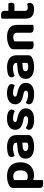

<svg xmlns="http://www.w3.org/2000/svg" viewBox="1374 -2022 835 3622"><g transform="rotate(-90 1791.0 -210.5)"><path d="M295.6 14.5Q366.1 14.5 421.3 -14.8Q476.5 -44 508.4 -101.2Q540.3 -158.4 540.3 -242.6Q540.3 -330.7 506.9 -386.5Q473.5 -442.2 414.3 -468.5Q355.1 -494.8 277.7 -494.8Q221.4 -494.8 175.1 -482.3Q128.9 -469.8 98.8 -451Q78.4 -438 67.9 -421.4Q57.5 -404.8 57.5 -379.5V-53.3H205.2V-359.5Q218.3 -366.7 236.5 -372.3Q254.6 -377.8 277.7 -377.8Q311.9 -377.8 336.7 -363.9Q361.6 -349.9 375.1 -320.5Q388.6 -291.2 388.6 -242.6Q388.6 -173 358.3 -138.1Q328 -103.2 273.2 -103.2Q241.6 -103.2 217.5 -115Q193.5 -126.8 175.8 -141.3V-15.6Q198.1 -3.6 228 5.4Q257.9 14.5 295.6 14.5ZM205.9 -91 57.5 -91.4V117.3Q57.5 156.8 77.3 171.9Q97 187 139.3 187Q160.4 187 178.4 184.1Q196.4 181.2 205.9 178.5Z M833.2 -94.6Q856.2 -94.6 878.4 -99.3Q900.6 -104 911 -110.4V-206L826.6 -198.4Q792.8 -195.9 773.1 -183.7Q753.4 -171.6 753.4 -147.7Q753.4 -123.6 772.3 -109.1Q791.2 -94.6 833.2 -94.6ZM826.9 -494.8Q930.6 -494.8 992.6 -451.6Q1054.6 -408.4 1054.6 -316.8V-89.7Q1054.6 -64.6 1041.6 -49.3Q1028.5 -34 1009.2 -22.5Q979.2 -5 934.6 5.3Q890 15.5 833.2 15.5Q730.8 15.5 670.2 -24.1Q609.6 -63.8 609.6 -142.9Q609.6 -211 651.6 -247.4Q693.6 -283.8 776.6 -292.3L910.3 -306.3V-318.3Q910.3 -352.4 883.7 -367.4Q857.1 -382.4 808.4 -382.4Q770.4 -382.4 733.7 -373.4Q697 -364.5 668 -351.8Q656.2 -360.3 647.8 -376.6Q639.4 -393 639.4 -410.6Q639.4 -453.3 685.1 -471.8Q713.6 -483.6 752.1 -489.2Q790.7 -494.8 826.9 -494.8Z M1558.4 -139.7Q1558.4 -66.6 1503.4 -25.3Q1448.4 16 1343.4 16Q1260.6 16 1207.7 -8.2Q1154.7 -32.5 1154.7 -78.7Q1154.7 -99.8 1163.9 -115.5Q1173 -131.2 1186.8 -140.5Q1215.3 -123.8 1252.5 -110.4Q1289.6 -97.1 1337.9 -97.1Q1411.5 -97.1 1411.5 -139Q1411.5 -156.6 1398.2 -167.1Q1384.8 -177.6 1355.4 -183.3L1312.7 -193.2Q1232.7 -209.7 1193.3 -245.4Q1153.9 -281 1153.9 -343.2Q1153.9 -413 1210.6 -454.2Q1267.2 -495.5 1362.8 -495.5Q1411.4 -495.5 1450.5 -486Q1489.7 -476.5 1512.6 -457.2Q1535.6 -437.9 1535.6 -409.3Q1535.6 -389.4 1527.5 -374.1Q1519.5 -358.8 1507 -349.2Q1495.8 -356.5 1473.5 -364.1Q1451.2 -371.7 1424.6 -377Q1398.1 -382.4 1375 -382.4Q1339.3 -382.4 1319.2 -372.6Q1299 -362.8 1299 -343.2Q1299 -329.6 1310.3 -320.3Q1321.6 -311 1351.1 -304.6L1391.2 -295.2Q1480.5 -274.6 1519.4 -237.1Q1558.4 -199.5 1558.4 -139.7Z M2039.4 -139.7Q2039.4 -66.6 1984.4 -25.3Q1929.4 16 1824.4 16Q1741.6 16 1688.7 -8.2Q1635.7 -32.5 1635.7 -78.7Q1635.7 -99.8 1644.9 -115.5Q1654 -131.2 1667.8 -140.5Q1696.3 -123.8 1733.5 -110.4Q1770.6 -97.1 1818.9 -97.1Q1892.5 -97.1 1892.5 -139Q1892.5 -156.6 1879.2 -167.1Q1865.8 -177.6 1836.4 -183.3L1793.7 -193.2Q1713.7 -209.7 1674.3 -245.4Q1634.9 -281 1634.9 -343.2Q1634.9 -413 1691.6 -454.2Q1748.2 -495.5 1843.8 -495.5Q1892.4 -495.5 1931.5 -486Q1970.7 -476.5 1993.6 -457.2Q2016.6 -437.9 2016.6 -409.3Q2016.6 -389.4 2008.5 -374.1Q2000.5 -358.8 1988 -349.2Q1976.8 -356.5 1954.5 -364.1Q1932.2 -371.7 1905.6 -377Q1879.1 -382.4 1856 -382.4Q1820.3 -382.4 1800.2 -372.6Q1780 -362.8 1780 -343.2Q1780 -329.6 1791.3 -320.3Q1802.6 -311 1832.1 -304.6L1872.2 -295.2Q1961.5 -274.6 2000.4 -237.1Q2039.4 -199.5 2039.4 -139.7Z M2338.2 -94.6Q2361.2 -94.6 2383.4 -99.3Q2405.6 -104 2416 -110.4V-206L2331.6 -198.4Q2297.8 -195.9 2278.1 -183.7Q2258.4 -171.6 2258.4 -147.7Q2258.4 -123.6 2277.3 -109.1Q2296.2 -94.6 2338.2 -94.6ZM2331.9 -494.8Q2435.6 -494.8 2497.6 -451.6Q2559.6 -408.4 2559.6 -316.8V-89.7Q2559.6 -64.6 2546.6 -49.3Q2533.5 -34 2514.2 -22.5Q2484.2 -5 2439.6 5.3Q2395 15.5 2338.2 15.5Q2235.8 15.5 2175.2 -24.1Q2114.6 -63.8 2114.6 -142.9Q2114.6 -211 2156.6 -247.4Q2198.6 -283.8 2281.6 -292.3L2415.3 -306.3V-318.3Q2415.3 -352.4 2388.7 -367.4Q2362.1 -382.4 2313.4 -382.4Q2275.4 -382.4 2238.7 -373.4Q2202 -364.5 2173 -351.8Q2161.2 -360.3 2152.8 -376.6Q2144.4 -393 2144.4 -410.6Q2144.4 -453.3 2190.1 -471.8Q2218.6 -483.6 2257.1 -489.2Q2295.7 -494.8 2331.9 -494.8Z M3132.8 -311.1V-216.7H2984.4V-306.3Q2984.4 -343.3 2962.8 -360.6Q2941.2 -377.8 2905.6 -377.8Q2880.8 -377.8 2860.1 -371.6Q2839.4 -365.4 2821.9 -356.2V-216.7H2673.5V-372.8Q2673.5 -398.3 2684.3 -414.5Q2695.1 -430.6 2715.3 -444.4Q2747.4 -466.2 2797.2 -480.5Q2847.1 -494.8 2907.2 -494.8Q3014.9 -494.8 3073.8 -447.2Q3132.8 -399.6 3132.8 -311.1ZM2673.5 -262.6H2821.9V-1.2Q2812.4 1.5 2794.4 4.4Q2776.4 7.3 2755.3 7.3Q2713 7.3 2693.3 -7.7Q2673.5 -22.6 2673.5 -62.2ZM2984.4 -262.6H3132.8V-1.2Q3123.2 1.5 3105.1 4.4Q3087 7.3 3066.2 7.3Q3023.6 7.3 3004 -7.7Q2984.4 -22.6 2984.4 -62.2Z M3250.3 -264H3397.2V-157.2Q3397.2 -128.6 3415.2 -115.9Q3433.3 -103.2 3465.7 -103.2Q3481.2 -103.2 3498.4 -106.5Q3515.6 -109.8 3528 -114.8Q3536.3 -105.8 3542.5 -93Q3548.6 -80.2 3548.6 -62.8Q3548.6 -29.4 3520.7 -7.5Q3492.8 14.5 3427 14.5Q3343.4 14.5 3296.8 -23.3Q3250.3 -61.2 3250.3 -146.8ZM3343.7 -354.8V-469.5H3536.1Q3541.4 -460.9 3546.3 -445.8Q3551.2 -430.8 3551.2 -413.2Q3551.2 -382.7 3537.5 -368.8Q3523.8 -354.8 3500.6 -354.8ZM3397.2 -238.6H3250.3V-598.3Q3259.8 -601 3277.9 -604.3Q3296 -607.6 3316.4 -607.6Q3358.7 -607.6 3377.9 -592.6Q3397.2 -577.6 3397.2 -538.1Z"/></g></svg>

Font: Baloo Bhaijaan 2
Style: Regular
Weight: 400
Designer: Sanskriti Dholi, Noopur Datye and Ek Type
Foundry: Ek Type
Version: Version 1.701